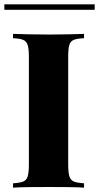

<svg xmlns="http://www.w3.org/2000/svg" viewBox="-29 -864 456 884"><path d="M358 -708V-688Q327 -687 311 -680.5Q295 -674 290 -656.5Q285 -639 285 -602V-106Q285 -70 290.5 -52Q296 -34 311.5 -28Q327 -22 358 -20V0Q330 -2 286.5 -2.5Q243 -3 199 -3Q148 -3 103 -2.5Q58 -2 31 0V-20Q62 -22 77.5 -28Q93 -34 98.5 -52Q104 -70 104 -106V-602Q104 -639 98.5 -656.5Q93 -674 77.5 -680.5Q62 -687 31 -688V-708Q58 -707 103 -706Q148 -705 199 -705Q243 -705 286.5 -706Q330 -707 358 -708ZM407 -844V-819H-9V-844Z"/></svg>

Font: Playfair Display ExtraBold
Style: Regular
Weight: 800
Designer: Claus Eggers Sørensen
Foundry: Claus Eggers Sørensen
Version: Version 1.203